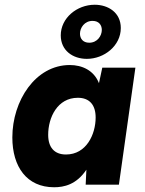

<svg xmlns="http://www.w3.org/2000/svg" viewBox="-20 -778 610 809"><path d="M208 11C249.5 11 302 0 344 -63L341 0H481L550.5 -493H411L397 -427.5C375.5 -482 325.5 -504 274 -504C129 -504 32 -353 32 -199C32 -75 93 11 208 11ZM183 -210C183 -283 222 -366 308 -366C357 -366 383 -336 383 -283C383 -212 344 -127 258 -127C209 -127 183 -157 183 -210ZM236 -629C236 -565 287 -530 346 -530C419 -530 489 -585 489 -660C489 -725 436 -758 379 -758C304 -758 236 -702 236 -629ZM317 -636C317 -661 336 -690 370 -690C397 -690 409 -672 409 -652C409 -627 390 -598 356 -598C329 -598 317 -616 317 -636Z"/></svg>

Font: HK Grotesk Black
Style: Italic
Weight: 900
Italic angle: -16°
Designer: Alfredo Marco Pradil
Foundry: Hanken Design Co.
Version: Version 3.001;FEAKit 1.0